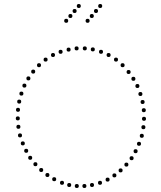

<svg xmlns="http://www.w3.org/2000/svg" viewBox="-20 -940 804 960"><path d="M311 -826Q301 -826 301 -836Q301 -846 311 -846Q321 -846 321 -836Q321 -826 311 -826ZM332 -850Q322 -850 322 -860Q322 -870 332 -870Q342 -870 342 -860Q342 -850 332 -850ZM353 -875Q343 -875 343 -885Q343 -895 353 -895Q363 -895 363 -885Q363 -875 353 -875ZM374 -900Q364 -900 364 -910Q364 -920 374 -920Q384 -920 384 -910Q384 -900 374 -900ZM418 -826Q408 -826 408 -836Q408 -846 418 -846Q428 -846 428 -836Q428 -826 418 -826ZM439 -850Q429 -850 429 -860Q429 -870 439 -870Q449 -870 449 -860Q449 -850 439 -850ZM460 -875Q450 -875 450 -885Q450 -895 460 -895Q470 -895 470 -885Q470 -875 460 -875ZM481 -900Q471 -900 471 -910Q471 -920 481 -920Q491 -920 491 -910Q491 -900 481 -900ZM404 -688Q394 -688 394 -698Q394 -708 404 -708Q414 -708 414 -698Q414 -688 404 -688ZM363 -688Q353 -688 353 -698Q353 -708 363 -708Q373 -708 373 -698Q373 -688 363 -688ZM323 -682Q313 -682 313 -692Q313 -702 323 -702Q333 -702 333 -692Q333 -682 323 -682ZM283 -671Q273 -671 273 -681Q273 -691 283 -691Q293 -691 293 -681Q293 -671 283 -671ZM245 -655Q235 -655 235 -665Q235 -675 245 -675Q255 -675 255 -665Q255 -655 245 -655ZM208 -632Q198 -632 198 -642Q198 -652 208 -652Q218 -652 218 -642Q218 -632 208 -632ZM175 -604Q165 -604 165 -614Q165 -624 175 -624Q185 -624 185 -614Q185 -604 175 -604ZM146 -572Q136 -572 136 -582Q136 -592 146 -592Q156 -592 156 -582Q156 -572 146 -572ZM122 -538Q112 -538 112 -548Q112 -558 122 -558Q132 -558 132 -548Q132 -538 122 -538ZM102 -502Q92 -502 92 -512Q92 -522 102 -522Q112 -522 112 -512Q112 -502 102 -502ZM87 -462Q77 -462 77 -472Q77 -482 87 -482Q97 -482 97 -472Q97 -462 87 -462ZM76 -422Q66 -422 66 -432Q66 -442 76 -442Q86 -442 86 -432Q86 -422 76 -422ZM70 -381Q60 -381 60 -391Q60 -401 70 -401Q80 -401 80 -391Q80 -381 70 -381ZM69 -338Q59 -338 59 -348Q59 -358 69 -358Q79 -358 79 -348Q79 -338 69 -338ZM72 -296Q62 -296 62 -306Q62 -316 72 -316Q82 -316 82 -306Q82 -296 72 -296ZM80 -253Q70 -253 70 -263Q70 -273 80 -273Q90 -273 90 -263Q90 -253 80 -253ZM94 -213Q84 -213 84 -223Q84 -233 94 -233Q104 -233 104 -223Q104 -213 94 -213ZM111 -176Q101 -176 101 -186Q101 -196 111 -196Q121 -196 121 -186Q121 -176 111 -176ZM131 -141Q121 -141 121 -151Q121 -161 131 -161Q141 -161 141 -151Q141 -141 131 -141ZM157 -109Q147 -109 147 -119Q147 -129 157 -129Q167 -129 167 -119Q167 -109 157 -109ZM186 -80Q176 -80 176 -90Q176 -100 186 -100Q196 -100 196 -90Q196 -80 186 -80ZM217 -55Q207 -55 207 -65Q207 -75 217 -75Q227 -75 227 -65Q227 -55 217 -55ZM251 -34Q241 -34 241 -44Q241 -54 251 -54Q261 -54 261 -44Q261 -34 251 -34ZM290 -16Q280 -16 280 -26Q280 -36 290 -36Q300 -36 300 -26Q300 -16 290 -16ZM326 -5Q316 -5 316 -15Q316 -25 326 -25Q336 -25 336 -15Q336 -5 326 -5ZM364 0Q354 0 354 -10Q354 -20 364 -20Q374 -20 374 -10Q374 0 364 0ZM402 0Q392 0 392 -10Q392 -20 402 -20Q412 -20 412 -10Q412 0 402 0ZM440 -5Q430 -5 430 -15Q430 -25 440 -25Q450 -25 450 -15Q450 -5 440 -5ZM480 -16Q470 -16 470 -26Q470 -36 480 -36Q490 -36 490 -26Q490 -16 480 -16ZM518 -32Q508 -32 508 -42Q508 -52 518 -52Q528 -52 528 -42Q528 -32 518 -32ZM552 -53Q542 -53 542 -63Q542 -73 552 -73Q562 -73 562 -63Q562 -53 552 -53ZM583 -78Q573 -78 573 -88Q573 -98 583 -98Q593 -98 593 -88Q593 -78 583 -78ZM612 -107Q602 -107 602 -117Q602 -127 612 -127Q622 -127 622 -117Q622 -107 612 -107ZM638 -139Q628 -139 628 -149Q628 -159 638 -159Q648 -159 648 -149Q648 -139 638 -139ZM658 -174Q648 -174 648 -184Q648 -194 658 -194Q668 -194 668 -184Q668 -174 658 -174ZM675 -211Q665 -211 665 -221Q665 -231 675 -231Q685 -231 685 -221Q685 -211 675 -211ZM689 -251Q679 -251 679 -261Q679 -271 689 -271Q699 -271 699 -261Q699 -251 689 -251ZM697 -294Q687 -294 687 -304Q687 -314 697 -314Q707 -314 707 -304Q707 -294 697 -294ZM700 -336Q690 -336 690 -346Q690 -356 700 -356Q710 -356 710 -346Q710 -336 700 -336ZM699 -379Q689 -379 689 -389Q689 -399 699 -399Q709 -399 709 -389Q709 -379 699 -379ZM693 -420Q683 -420 683 -430Q683 -440 693 -440Q703 -440 703 -430Q703 -420 693 -420ZM682 -460Q672 -460 672 -470Q672 -480 682 -480Q692 -480 692 -470Q692 -460 682 -460ZM667 -500Q657 -500 657 -510Q657 -520 667 -520Q677 -520 677 -510Q677 -500 667 -500ZM647 -536Q637 -536 637 -546Q637 -556 647 -556Q657 -556 657 -546Q657 -536 647 -536ZM623 -570Q613 -570 613 -580Q613 -590 623 -590Q633 -590 633 -580Q633 -570 623 -570ZM593 -604Q583 -604 583 -614Q583 -624 593 -624Q603 -624 603 -614Q603 -604 593 -604ZM560 -632Q550 -632 550 -642Q550 -652 560 -652Q570 -652 570 -642Q570 -632 560 -632ZM523 -655Q513 -655 513 -665Q513 -675 523 -675Q533 -675 533 -665Q533 -655 523 -655ZM485 -671Q475 -671 475 -681Q475 -691 485 -691Q495 -691 495 -681Q495 -671 485 -671ZM444 -683Q434 -683 434 -693Q434 -703 444 -703Q454 -703 454 -693Q454 -683 444 -683Z"/></svg>

Font: Raleway Dots 
Style: Regular
Weight: 400
Version: Version 1.000